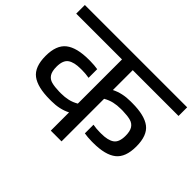

<svg xmlns="http://www.w3.org/2000/svg" viewBox="-146 -874 1100 1100"><g transform="rotate(45 404.5 -323.5)"><path d="M448 -577V-416Q499 -442 565 -442H579Q679 -442 725.5 -406.5Q772 -371 772 -282Q772 -195 726 -158.5Q680 -122 582 -122H570Q555 -122 538 -123.5Q521 -125 510 -127V-197Q538 -192 566 -192H578Q632 -192 658.5 -211Q685 -230 685 -282Q685 -319 672.5 -338.5Q660 -358 636 -364.5Q612 -371 572 -372H558Q527 -372 500.5 -366Q474 -360 448 -345V0H361V-148Q311 -122 244 -122H231Q131 -122 84 -157.5Q37 -193 37 -282Q37 -369 83.5 -405.5Q130 -442 228 -442H240Q255 -442 272 -440.5Q289 -439 300 -437V-367Q272 -372 244 -372H232Q178 -372 151.5 -353Q125 -334 125 -282Q125 -245 137.5 -225.5Q150 -206 174 -199.5Q198 -193 238 -192H251Q282 -192 308.5 -198Q335 -204 361 -219V-577H-10V-647H819V-577Z"/></g></svg>

Font: Biryani
Style: Regular
Weight: 400
Designer: Dan Reynolds and Mathieu Réguer
Foundry: Dan Reynolds and Mathieu Réguer
Version: Version 1.004; ttfautohint (v1.1) -l 5 -r 5 -G 72 -x 0 -D la